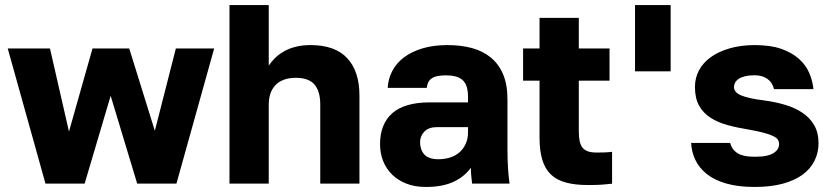

<svg xmlns="http://www.w3.org/2000/svg" viewBox="-20 -720 3261 753"><path d="M158.3 0H312L414 -344.3L518 0H672L820 -530H669.7L587.3 -207L486.8 -530H342.8L250.5 -204L176 -530H10.3Z M880 0H1034V-310.3Q1034 -332.8 1040.1 -351.5Q1046.1 -370.3 1058.9 -384.6Q1071.7 -399 1092.3 -406.9Q1112.8 -414.8 1140.3 -414.8Q1191 -414.8 1213.5 -388.3Q1236 -361.8 1236 -310.3V0H1389.7V-345.5Q1389.7 -440 1341.9 -491.6Q1294.2 -543.2 1198.1 -543.2Q1164.5 -543.2 1137.7 -536.1Q1110.9 -529.1 1090.4 -516.6Q1069.8 -504.2 1056.2 -489.9Q1042.5 -475.7 1034 -462.8V-700H880Z M1649.7 13.2Q1684.5 13.2 1711.8 7.8Q1739.2 2.5 1760.8 -8Q1782.5 -18.5 1798.7 -32.1Q1814.8 -45.7 1826.7 -62.2Q1826.7 -53.3 1827.1 -45.2Q1827.5 -37 1828.2 -30.1Q1829 -23.2 1829.8 -16.2Q1830.6 -9.3 1831.5 0H1978.3Q1974.3 -30 1972.3 -61.5Q1970.2 -93 1970.2 -135V-330Q1970.2 -388.3 1953.1 -428.5Q1936 -468.8 1905.1 -494.2Q1874.3 -519.7 1831.4 -531.4Q1788.5 -543.2 1734.5 -543.2Q1679.2 -543.2 1636 -530Q1592.8 -516.8 1563.7 -494.5Q1534.5 -472.2 1518.5 -441.7Q1502.5 -411.2 1500.5 -375.5H1653.8Q1655 -388.2 1659.7 -397.5Q1664.5 -406.8 1673.7 -413Q1682.8 -419.2 1696.8 -421.8Q1710.7 -424.5 1729.5 -424.5Q1750 -424.5 1766.1 -420.3Q1782.2 -416.2 1793.3 -406.8Q1804.5 -397.5 1810 -380.6Q1815.5 -363.6 1815.5 -340V-318.5H1665Q1616.2 -318.5 1579.4 -307.8Q1542.7 -297.2 1518.6 -276.1Q1494.5 -255 1482.5 -224.3Q1470.5 -193.7 1470.5 -155Q1470.5 -119 1482.5 -88.7Q1494.5 -58.3 1517.4 -35.7Q1540.4 -13 1573.6 0.1Q1606.8 13.2 1649.7 13.2ZM1699.5 -95.5Q1660.9 -95.5 1644.2 -114.2Q1627.5 -132.8 1627.5 -162.5Q1627.5 -186.3 1644.3 -203.9Q1661 -221.5 1694.5 -221.5H1815.5V-200Q1815.5 -176.4 1806.6 -156.5Q1797.7 -136.5 1782.4 -123Q1767.1 -109.5 1745.8 -102.5Q1724.5 -95.5 1699.5 -95.5Z M2286 5.7Q2319.8 5.7 2340.6 4.2Q2361.3 2.7 2380.5 0.5V-124.7Q2365.5 -122.7 2350.5 -122.2Q2335.5 -121.7 2320.5 -121.7Q2299.7 -121.7 2286.2 -126.3Q2272.6 -130.8 2264.6 -141Q2256.6 -151.1 2253.3 -167Q2250 -182.8 2250 -205.2V-403.7H2370.5V-530H2250V-650H2096V-530H2031.5V-403.7H2096V-180.7Q2096 -128.9 2106.9 -93Q2117.8 -57.2 2140.9 -35.3Q2164 -13.5 2200.1 -3.9Q2236.1 5.7 2286 5.7Z M2470.5 -440.3H2610.2V-700H2470.5Z M2939.5 13.2Q3002.7 13.2 3049 0.7Q3095.3 -11.8 3126.6 -34.2Q3157.8 -56.7 3174 -88.7Q3190.2 -120.7 3190.2 -157.5Q3190.2 -199.8 3173.1 -229.2Q3156 -258.5 3126.4 -278.2Q3096.8 -297.8 3058.5 -309.1Q3020.2 -320.3 2976.2 -326.3Q2946.5 -329.8 2923.7 -334.9Q2900.8 -340 2886.8 -345.8Q2872.8 -351.7 2865.7 -360Q2858.5 -368.3 2858.5 -378.5Q2858.5 -387.3 2862.9 -395.7Q2867.3 -404.2 2876.7 -410.5Q2886 -416.8 2901.5 -420.8Q2917 -424.8 2939.5 -424.8Q2969.7 -424.8 2989.6 -410.7Q3009.5 -396.5 3015.5 -370.5H3170.2Q3167.2 -402.5 3154 -433.4Q3140.8 -464.3 3113.8 -488.8Q3086.7 -513.3 3044.4 -528.3Q3002.2 -543.2 2939.5 -543.2Q2885.7 -543.2 2841.7 -530.4Q2797.8 -517.7 2767.5 -495.8Q2737.2 -474 2721.3 -444.1Q2705.5 -414.2 2705.5 -379.5Q2705.5 -334.8 2721.6 -305.9Q2737.7 -277 2766.2 -258.5Q2794.8 -240 2833.9 -229.3Q2873 -218.7 2917.2 -211.7Q2952.7 -205.5 2975.7 -199.2Q2998.7 -193 3012.5 -186.2Q3026.3 -179.3 3030.9 -171.9Q3035.5 -164.5 3035.5 -156.2Q3035.5 -144.3 3030.1 -135.4Q3024.7 -126.5 3013.4 -119.5Q3002.2 -112.5 2984.2 -108.8Q2966.2 -105.2 2939.5 -105.2Q2915.5 -105.2 2898.1 -109.3Q2880.7 -113.3 2869.9 -120.8Q2859.2 -128.3 2852.8 -138.1Q2846.5 -147.8 2843.5 -159.5H2690.5Q2692.2 -124.3 2707 -93Q2721.8 -61.7 2751.7 -37.7Q2781.5 -13.7 2828.1 -0.3Q2874.7 13.2 2939.5 13.2Z"/></svg>

Font: Golos Text VF
Style: Regular
Weight: 400
Designer: A.Korolkova, Vitaly Kuzmin
Foundry: ParaType Ltd
Version: Version 2.005